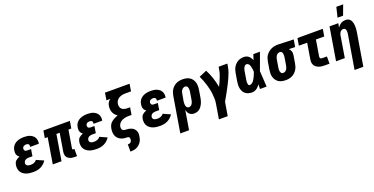

<svg xmlns="http://www.w3.org/2000/svg" viewBox="-26 -1695 5552 2847"><g transform="rotate(-20 2750.0 -271.5)"><path d="M221 8Q192 8 165 4.5Q138 1 112.5 -8Q87 -17 65.5 -33Q44 -49 30 -71.5Q16 -94 12.5 -122Q9 -150 13 -178Q16 -195 22.5 -211.5Q29 -228 42.5 -240.5Q56 -253 72 -262Q88 -271 105 -277Q92 -287 82 -299.5Q72 -312 67 -327Q62 -342 62 -359Q62 -376 65 -393Q68 -414 77.5 -434.5Q87 -455 103 -471.5Q119 -488 138.5 -499Q158 -510 178.5 -516.5Q199 -523 220.5 -525.5Q242 -528 263 -528Q288 -528 312 -525Q336 -522 357.5 -513.5Q379 -505 397.5 -491Q416 -477 427.5 -457.5Q439 -438 442.5 -414Q446 -390 442 -366L441 -359H304V-361Q306 -372 305 -382Q304 -392 298 -399.5Q292 -407 282.5 -410.5Q273 -414 263 -414Q253 -414 243 -412.5Q233 -411 223.5 -406Q214 -401 207.5 -392Q201 -383 199 -373Q198 -362 200 -352Q202 -342 209.5 -335.5Q217 -329 226.5 -326.5Q236 -324 247 -324H305L288 -217H230Q217 -217 204 -214.5Q191 -212 179 -205.5Q167 -199 159 -187.5Q151 -176 149 -163Q146 -149 151.5 -136.5Q157 -124 168.5 -117.5Q180 -111 193.5 -108.5Q207 -106 221 -106Q234 -106 247.5 -108Q261 -110 274 -115Q287 -120 298.5 -129Q310 -138 316 -149L431 -98Q415 -72 391 -50.5Q367 -29 338.5 -15.5Q310 -2 280 3Q250 8 221 8Z M873 8Q854 8 835.5 5.5Q817 3 800.5 -4Q784 -11 769.5 -22.5Q755 -34 747.5 -50Q740 -66 738.5 -85Q737 -104 740 -124L787 -406H735L668 0H530L597 -406H552L571 -520H989L970 -406H925L878 -124Q877 -116 881 -111Q885 -106 892 -106H910V8Z M1221 8Q1192 8 1165 4.5Q1138 1 1112.5 -8Q1087 -17 1065.5 -33Q1044 -49 1030 -71.5Q1016 -94 1012.5 -122Q1009 -150 1013 -178Q1016 -195 1022.5 -211.5Q1029 -228 1042.5 -240.5Q1056 -253 1072 -262Q1088 -271 1105 -277Q1092 -287 1082 -299.5Q1072 -312 1067 -327Q1062 -342 1062 -359Q1062 -376 1065 -393Q1068 -414 1077.5 -434.5Q1087 -455 1103 -471.5Q1119 -488 1138.5 -499Q1158 -510 1178.5 -516.5Q1199 -523 1220.5 -525.5Q1242 -528 1263 -528Q1288 -528 1312 -525Q1336 -522 1357.5 -513.5Q1379 -505 1397.5 -491Q1416 -477 1427.5 -457.5Q1439 -438 1442.5 -414Q1446 -390 1442 -366L1441 -359H1304V-361Q1306 -372 1305 -382Q1304 -392 1298 -399.5Q1292 -407 1282.5 -410.5Q1273 -414 1263 -414Q1253 -414 1243 -412.5Q1233 -411 1223.5 -406Q1214 -401 1207.5 -392Q1201 -383 1199 -373Q1198 -362 1200 -352Q1202 -342 1209.5 -335.5Q1217 -329 1226.5 -326.5Q1236 -324 1247 -324H1305L1288 -217H1230Q1217 -217 1204 -214.5Q1191 -212 1179 -205.5Q1167 -199 1159 -187.5Q1151 -176 1149 -163Q1146 -149 1151.5 -136.5Q1157 -124 1168.5 -117.5Q1180 -111 1193.5 -108.5Q1207 -106 1221 -106Q1234 -106 1247.5 -108Q1261 -110 1274 -115Q1287 -120 1298.5 -129Q1310 -138 1316 -149L1431 -98Q1415 -72 1391 -50.5Q1367 -29 1338.5 -15.5Q1310 -2 1280 3Q1250 8 1221 8Z M1677 215V101H1690Q1699 101 1708.5 97.5Q1718 94 1725.5 86.5Q1733 79 1736.5 69.5Q1740 60 1741 51Q1743 40 1741.5 30Q1740 20 1734.5 13Q1729 6 1719.5 3Q1710 0 1700 0H1690Q1664 0 1639 -6Q1614 -12 1592.5 -24.5Q1571 -37 1555.5 -56Q1540 -75 1532 -98.5Q1524 -122 1523.5 -148Q1523 -174 1527 -200Q1530 -219 1536.5 -237Q1543 -255 1554 -271Q1565 -287 1580.5 -300Q1596 -313 1613 -323Q1630 -333 1647.5 -340.5Q1665 -348 1683 -354Q1661 -367 1644.5 -386Q1628 -405 1618 -428.5Q1608 -452 1606 -479Q1604 -506 1609 -533Q1611 -546 1615 -558.5Q1619 -571 1626 -582.5Q1633 -594 1643 -603.5Q1653 -613 1664 -621H1603L1621 -735H2009L1991 -621H1903Q1887 -621 1870 -619.5Q1853 -618 1836 -613Q1819 -608 1803.5 -599.5Q1788 -591 1775 -578Q1762 -565 1754.5 -549Q1747 -533 1744 -517Q1740 -492 1746 -468.5Q1752 -445 1769 -430Q1786 -415 1809.5 -409.5Q1833 -404 1858 -404H1897L1878 -290H1839Q1821 -290 1802.5 -288.5Q1784 -287 1766.5 -282.5Q1749 -278 1731 -270Q1713 -262 1698.5 -249.5Q1684 -237 1674.5 -219.5Q1665 -202 1662 -184Q1660 -168 1663 -152Q1666 -136 1678 -126.5Q1690 -117 1707 -115.5Q1724 -114 1739.5 -113.5Q1755 -113 1771 -110Q1787 -107 1802 -101.5Q1817 -96 1830 -88Q1843 -80 1853 -68.5Q1863 -57 1870 -43.5Q1877 -30 1880.5 -14.5Q1884 1 1883 17.5Q1882 34 1879 50Q1876 72 1869 94Q1862 116 1848.5 135.5Q1835 155 1817 171Q1799 187 1777.5 197Q1756 207 1734 211Q1712 215 1690 215Z M2221 8Q2192 8 2165 4.5Q2138 1 2112.5 -8Q2087 -17 2065.5 -33Q2044 -49 2030 -71.5Q2016 -94 2012.5 -122Q2009 -150 2013 -178Q2016 -195 2022.5 -211.5Q2029 -228 2042.5 -240.5Q2056 -253 2072 -262Q2088 -271 2105 -277Q2092 -287 2082 -299.5Q2072 -312 2067 -327Q2062 -342 2062 -359Q2062 -376 2065 -393Q2068 -414 2077.5 -434.5Q2087 -455 2103 -471.5Q2119 -488 2138.5 -499Q2158 -510 2178.5 -516.5Q2199 -523 2220.5 -525.5Q2242 -528 2263 -528Q2288 -528 2312 -525Q2336 -522 2357.5 -513.5Q2379 -505 2397.5 -491Q2416 -477 2427.5 -457.5Q2439 -438 2442.5 -414Q2446 -390 2442 -366L2441 -359H2304V-361Q2306 -372 2305 -382Q2304 -392 2298 -399.5Q2292 -407 2282.5 -410.5Q2273 -414 2263 -414Q2253 -414 2243 -412.5Q2233 -411 2223.5 -406Q2214 -401 2207.5 -392Q2201 -383 2199 -373Q2198 -362 2200 -352Q2202 -342 2209.5 -335.5Q2217 -329 2226.5 -326.5Q2236 -324 2247 -324H2305L2288 -217H2230Q2217 -217 2204 -214.5Q2191 -212 2179 -205.5Q2167 -199 2159 -187.5Q2151 -176 2149 -163Q2146 -149 2151.5 -136.5Q2157 -124 2168.5 -117.5Q2180 -111 2193.5 -108.5Q2207 -106 2221 -106Q2234 -106 2247.5 -108Q2261 -110 2274 -115Q2287 -120 2298.5 -129Q2310 -138 2316 -149L2431 -98Q2415 -72 2391 -50.5Q2367 -29 2338.5 -15.5Q2310 -2 2280 3Q2250 8 2221 8Z M2464 215 2557 -345Q2561 -369 2569 -393Q2577 -417 2591 -439Q2605 -461 2625.5 -479Q2646 -497 2669.5 -508Q2693 -519 2717.5 -523.5Q2742 -528 2767 -528Q2797 -528 2826 -522Q2855 -516 2878.5 -501Q2902 -486 2918.5 -463Q2935 -440 2942.5 -412.5Q2950 -385 2950 -355.5Q2950 -326 2945 -295L2925 -175Q2921 -154 2915.5 -133Q2910 -112 2900 -91.5Q2890 -71 2876.5 -52Q2863 -33 2844.5 -19Q2826 -5 2804 1.5Q2782 8 2761 8Q2740 8 2721 1.5Q2702 -5 2687.5 -18.5Q2673 -32 2665 -49.5Q2657 -67 2652 -87L2602 215ZM2720 -106Q2735 -106 2748.5 -115Q2762 -124 2770.5 -137.5Q2779 -151 2783.5 -165.5Q2788 -180 2790 -194L2810 -314Q2812 -325 2812.5 -336Q2813 -347 2812.5 -357.5Q2812 -368 2809.5 -378Q2807 -388 2801.5 -396.5Q2796 -405 2786.5 -409.5Q2777 -414 2766 -414Q2751 -414 2736.5 -405.5Q2722 -397 2713 -384Q2704 -371 2699 -356Q2694 -341 2692 -326L2674 -222Q2672 -209 2671 -197Q2670 -185 2670.5 -173Q2671 -161 2673.5 -149Q2676 -137 2681.5 -127.5Q2687 -118 2697.5 -112Q2708 -106 2720 -106Z M3073 215 3112 -19Q3119 -60 3117.5 -100Q3116 -140 3111.5 -179.5Q3107 -219 3098 -257.5Q3089 -296 3077.5 -333Q3066 -370 3052 -406Q3038 -442 3021 -476L3142 -528Q3177 -461 3201.5 -388Q3226 -315 3240 -238Q3254 -266 3267 -294.5Q3280 -323 3291.5 -351.5Q3303 -380 3312.5 -409Q3322 -438 3327 -468L3336 -520H3474L3465 -468Q3458 -427 3443.5 -386.5Q3429 -346 3411 -307Q3393 -268 3373.5 -229Q3354 -190 3333 -151.5Q3312 -113 3291 -75.5Q3270 -38 3248 0L3212 215Z M3676 8Q3647 8 3620 1Q3593 -6 3572 -22Q3551 -38 3538 -61.5Q3525 -85 3519.5 -112Q3514 -139 3515 -167.5Q3516 -196 3521 -225L3541 -345Q3545 -368 3552 -391Q3559 -414 3571.5 -435.5Q3584 -457 3602 -475.5Q3620 -494 3642 -506Q3664 -518 3688 -523Q3712 -528 3735 -528Q3757 -528 3777 -521Q3797 -514 3812 -500.5Q3827 -487 3838 -469.5Q3849 -452 3855 -433Q3863 -455 3869.5 -476.5Q3876 -498 3884 -520H3988Q3963 -452 3939 -384Q3915 -316 3889 -249Q3894 -187 3897 -124.5Q3900 -62 3904 0H3800Q3800 -18 3800.5 -36Q3801 -54 3801 -72Q3789 -56 3776 -41.5Q3763 -27 3746.5 -15.5Q3730 -4 3712 2Q3694 8 3676 8ZM3676 -106Q3689 -106 3701.5 -112Q3714 -118 3724.5 -127Q3735 -136 3742.5 -147.5Q3750 -159 3757 -171Q3764 -183 3770 -195Q3776 -207 3781 -219.5Q3786 -232 3791 -244.5Q3796 -257 3801 -269Q3801 -284 3799.5 -298.5Q3798 -313 3795.5 -327.5Q3793 -342 3789.5 -356.5Q3786 -371 3779.5 -383.5Q3773 -396 3761.5 -405Q3750 -414 3735 -414Q3721 -414 3710 -403.5Q3699 -393 3692 -380Q3685 -367 3681.5 -353.5Q3678 -340 3676 -326L3656 -206Q3654 -196 3653 -186.5Q3652 -177 3651.5 -167.5Q3651 -158 3651.5 -148.5Q3652 -139 3654 -130Q3656 -121 3661 -113.5Q3666 -106 3676 -106Z M4206 8Q4176 8 4147 2Q4118 -4 4094.5 -19Q4071 -34 4055 -57Q4039 -80 4031 -107.5Q4023 -135 4023.5 -164.5Q4024 -194 4029 -225L4049 -345Q4053 -369 4061.5 -393.5Q4070 -418 4085.5 -439.5Q4101 -461 4122 -478Q4143 -495 4166.5 -506Q4190 -517 4215 -522.5Q4240 -528 4265 -528H4281L4521 -520L4502 -406L4403 -409Q4415 -399 4423 -386.5Q4431 -374 4435.5 -359Q4440 -344 4439.5 -328Q4439 -312 4437 -295L4417 -175Q4413 -151 4405 -127Q4397 -103 4382.5 -81Q4368 -59 4348 -41Q4328 -23 4304.5 -12Q4281 -1 4256 3.5Q4231 8 4206 8ZM4207 -106Q4222 -106 4236.5 -114.5Q4251 -123 4260 -136Q4269 -149 4274 -164Q4279 -179 4282 -194L4302 -314Q4304 -330 4304.5 -345.5Q4305 -361 4302.5 -375.5Q4300 -390 4290.5 -401.5Q4281 -413 4265 -414H4258Q4243 -414 4228.5 -405Q4214 -396 4205 -383Q4196 -370 4191 -355.5Q4186 -341 4184 -326L4164 -206Q4162 -195 4161 -184Q4160 -173 4161 -162.5Q4162 -152 4164.5 -142Q4167 -132 4172.5 -123.5Q4178 -115 4187 -110.5Q4196 -106 4207 -106Z M4824 0Q4800 0 4776.5 -2.5Q4753 -5 4731.5 -13Q4710 -21 4691.5 -34Q4673 -47 4662 -66.5Q4651 -86 4649 -109.5Q4647 -133 4651 -157L4692 -406H4561L4580 -520H4980L4961 -406H4830L4789 -157Q4787 -148 4788 -139.5Q4789 -131 4794 -125Q4799 -119 4807.5 -116.5Q4816 -114 4824 -114H4897V0Z M5214 215 5302 -314Q5304 -325 5305 -335.5Q5306 -346 5305.5 -356.5Q5305 -367 5303.5 -377Q5302 -387 5297.5 -395.5Q5293 -404 5283.5 -409Q5274 -414 5264 -414Q5251 -414 5238 -408Q5225 -402 5216 -391.5Q5207 -381 5201.5 -368Q5196 -355 5194 -342L5138 0H5000L5086 -520H5224L5213 -455Q5224 -471 5237.5 -485Q5251 -499 5268 -509Q5285 -519 5303.5 -523.5Q5322 -528 5340 -528Q5359 -528 5376 -522.5Q5393 -517 5405.5 -505Q5418 -493 5426 -477Q5434 -461 5438 -443.5Q5442 -426 5443.5 -407.5Q5445 -389 5444.5 -370.5Q5444 -352 5442 -333Q5440 -314 5437 -295L5352 215ZM5242 -600 5280 -758H5388L5329 -600Z"/></g></svg>

Font: Iosevka Curly Heavy
Style: Italic
Weight: 900
Italic angle: -9°
Monospace: yes
Designer: Belleve Invis
Foundry: Belleve Invis
Version: Version 22.1.2; ttfautohint (v1.8.4)